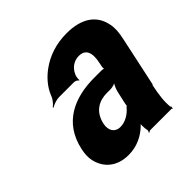

<svg xmlns="http://www.w3.org/2000/svg" viewBox="-146 -668 809 809"><g transform="rotate(-45 258.0 -264.0)"><path d="M461 -128 509 -352C516 -383 518 -410 513 -433C500 -501 446 -538 357 -538C294 -538 240 -519 198 -488C169 -467 140 -436 125 -397C120 -382 105 -365 95 -358L97 -355C107 -362 129 -370 144 -370H234C242 -370 252 -364 254 -359L256 -361C255 -366 257 -383 261 -390C274 -419 299 -434 326 -434C366 -434 378 -404 367 -353L364 -338C362 -331 362 -318 365 -314L369 -317C367 -321 355 -323 349 -323H307C190 -323 85 -279 57 -148C52 -125 51 -104 55 -85C67 -30 109 10 180 10C230 10 271 -11 301 -40C305 -44 311 -50 313 -54L309 -55C307 -51 307 -43 307 -37C307 -26 308 -16 310 -7C311 -5 307 1 306 3L309 5C310 3 315 0 318 0H445C447 0 447 2 448 3L451 1C450 0 450 -2 450 -4C450 -5 453 -7 451 -7L448 -10C444 -43 449 -80 459 -128ZM198 -159C211 -218 253 -240 300 -240H322C333 -240 353 -246 360 -253L357 -256C348 -249 338 -225 335 -211L324 -162C323 -159 320 -145 322 -143L326 -146C324 -148 318 -141 315 -138C296 -115 268 -98 238 -98C208 -98 190 -122 198 -159Z"/></g></svg>

Font: Asimov
Style: EdgeExtremeIt
Weight: 500
Designer: Google
Version: Version 2.000980: 2014